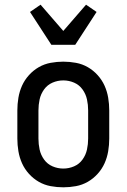

<svg xmlns="http://www.w3.org/2000/svg" viewBox="-20 -791 540 819"><path d="M250 8Q223 8 196 3Q169 -2 145.5 -15.5Q122 -29 103.5 -49.5Q85 -70 74 -94.5Q63 -119 58.5 -146Q54 -173 54 -200V-320Q54 -347 58.5 -374Q63 -401 74 -425.5Q85 -450 103.5 -470.5Q122 -491 145.5 -504.5Q169 -518 196 -523Q223 -528 250 -528Q277 -528 304 -523Q331 -518 354.5 -504.5Q378 -491 396.5 -470.5Q415 -450 426 -425.5Q437 -401 441.5 -374Q446 -347 446 -320V-200Q446 -173 441.5 -146Q437 -119 426 -94.5Q415 -70 396.5 -49.5Q378 -29 354.5 -15.5Q331 -2 304 3Q277 8 250 8ZM250 -72Q274 -72 296 -81.5Q318 -91 332 -110.5Q346 -130 351 -153Q356 -176 356 -200V-320Q356 -344 351 -367Q346 -390 332 -409.5Q318 -429 296 -438.5Q274 -448 250 -448Q226 -448 204 -438.5Q182 -429 168 -409.5Q154 -390 149 -367Q144 -344 144 -320V-200Q144 -176 149 -153Q154 -130 168 -110.5Q182 -91 204 -81.5Q226 -72 250 -72ZM199 -600 108 -740 153 -771 250 -659 347 -771 392 -740 301 -600Z"/></svg>

Font: Iosevka Curly Medium
Style: Regular
Weight: 500
Monospace: yes
Designer: Belleve Invis
Foundry: Belleve Invis
Version: Version 22.1.2; ttfautohint (v1.8.4)